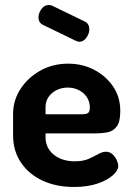

<svg xmlns="http://www.w3.org/2000/svg" viewBox="-20 -734 525 763"><path d="M274 9Q203 9 148.5 -16.5Q94 -42 63 -88.5Q32 -135 32 -196V-281Q32 -335 61.5 -380.5Q91 -426 140.5 -453.5Q190 -481 251 -481Q307 -481 353.5 -457Q400 -433 429 -391Q458 -349 458 -293Q458 -250 444 -231.5Q430 -213 408.5 -208.5Q387 -204 364 -204H161V-189Q161 -146 193.5 -119.5Q226 -93 278 -93Q311 -93 333 -103Q355 -113 371 -122Q387 -131 401 -131Q416 -131 427 -121Q438 -111 444 -97.5Q450 -84 450 -74Q450 -57 428.5 -37.5Q407 -18 367.5 -4.5Q328 9 274 9ZM161 -280H307Q324 -280 330.5 -285.5Q337 -291 337 -307Q337 -330 325 -348Q313 -366 293 -376Q273 -386 249 -386Q226 -386 206 -376.5Q186 -367 173.5 -349.5Q161 -332 161 -308ZM295 -568Q291 -568 288 -569.5Q285 -571 281 -572L151 -635Q133 -644 133 -665Q133 -682 144.5 -698Q156 -714 173 -714Q179 -714 186 -712L318 -648Q335 -639 335 -617Q335 -601 323.5 -584.5Q312 -568 295 -568Z"/></svg>

Font: Dosis
Style: Bold
Weight: 700
Designer: EdgarTolentino, PabloImpallari, IginoMarini
Foundry: EdgarTolentino, PabloImpallari, IginoMarini
Version: Version 3.001; ttfautohint (v1.8.2)